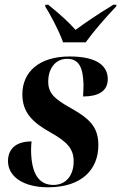

<svg xmlns="http://www.w3.org/2000/svg" viewBox="-20 -786 515 816"><path d="M248 -606H344C379 -654 424 -706 474 -759L475 -766H462C396 -726 339 -687 301 -659C274 -690 238 -723 185 -766H173L172 -759C194 -724 232 -653 248 -606ZM184 10C330 10 398 -68 398 -169C398 -246 361 -282 280 -327C211 -366 185 -390 185 -439C185 -498 218 -536 265 -536C316 -536 333 -499 335 -426C335 -411 334 -394 333 -376C396 -376 438 -397 438 -450C438 -500 401 -546 276 -546C146 -546 75 -480 75 -385C75 -307 120 -265 193 -224C266 -183 293 -154 293 -100C293 -41 261 0 207 0C149 0 113 -42 112 -148C112 -159 113 -172 114 -185C55 -185 14 -159 14 -101C14 -35 80 10 184 10Z"/></svg>

Font: Noto Serif Display Condensed
Style: Bold Italic
Weight: 700
Width: 3
Italic angle: -12°
Designer: Monotype Design Team
Foundry: Monotype Imaging Inc.
Version: Version 2.009